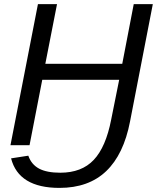

<svg xmlns="http://www.w3.org/2000/svg" viewBox="-20 -708 765 936"><path d="M118 51Q133 94 170.5 114Q208 134 274 134Q378 134 437 71.5Q496 9 522 -125L561 -319H186L124 0H31L165 -688H258L201 -397H576L632 -688H725L614 -116Q583 45 497.5 126.5Q412 208 270 208Q71 208 34 64Z"/></svg>

Font: Libra Sans Modern
Style: Italic
Weight: 400
Italic angle: -12°
Foundry: Stefan Peev, Context Ltd
Version: Version 1.000